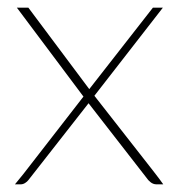

<svg xmlns="http://www.w3.org/2000/svg" viewBox="-20 -481 473 501"><path d="M388 0Q384 0 380 -1.5Q376 -3 373 -5.5Q370 -8 367 -11L203 -222L24 -461H54L217 -243L379 -36Q390 -22 395.5 -14.5Q401 -7 406 0ZM34 0H19Q25 -7 30 -13.5Q35 -20 41 -27L204 -237L379 -461H405L220 -223L54 -11Q51 -7 45.5 -3.5Q40 0 34 0Z"/></svg>

Font: Genos Thin
Style: Regular
Weight: 100
Designer: Robert E. Leuschke
Foundry: Robert E. Leuschke
Version: Version 1.010